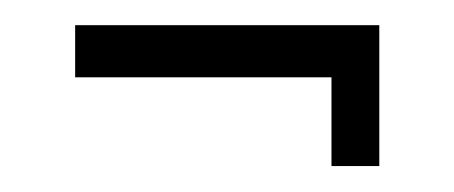

<svg xmlns="http://www.w3.org/2000/svg" viewBox="-20 -323 357 151"><path d="M39.1 -303.2H278.3V-192.4H240.7V-262.2H39.1Z"/></svg>

Font: LaylaRuqaa
Style: Regular
Weight: 400
Version: Version 2.0